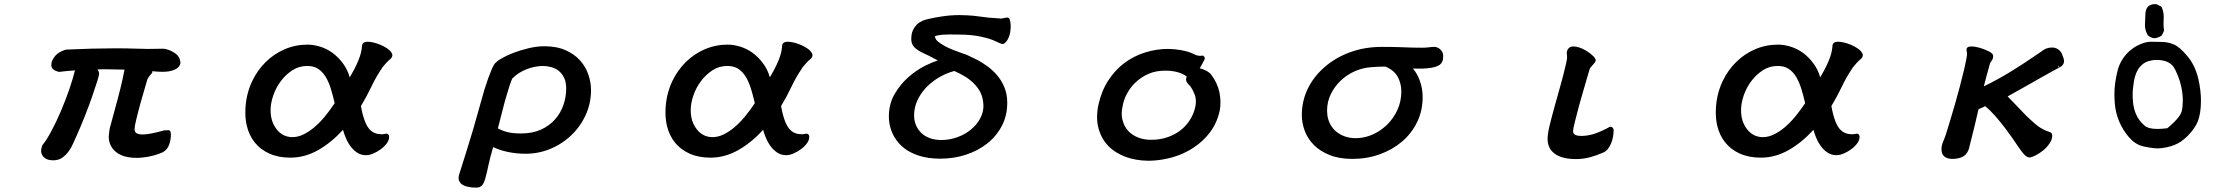

<svg xmlns="http://www.w3.org/2000/svg" viewBox="-20 -709 10540 914"><path d="M704.6 -370.1Q705.1 -368.2 705.1 -366.9Q705.1 -365.7 705.1 -364.7Q704.6 -361.8 701.9 -359.4Q699.2 -356.9 692.4 -348.1Q688 -343.3 683.1 -334Q680.7 -330.6 680.2 -326.7Q646 -213.4 627.9 -136.7Q620.6 -106.9 620.6 -95Q620.6 -83 626.5 -77.6L630.4 -74.7Q642.1 -68.8 659.2 -68.8Q691.4 -68.8 761.7 -88.4H762.7Q772 -88.4 776.1 -88.9Q780.3 -89.4 781 -89.4Q781.7 -89.4 782.5 -89.4Q783.2 -89.4 784.7 -88.9Q787.1 -88.4 789.1 -85.9Q793.5 -81.5 793.5 -69.3Q793.5 -43.9 785.6 -21.5Q777.8 2.4 755.4 15.6Q711.9 35.2 661.6 40.5Q646.5 42.5 631.8 42.5Q566.4 42.5 532.2 14.6Q497.6 -14.2 497.6 -59.6V-60.1L499.5 -77.6Q501 -90.3 502.4 -98.1Q509.3 -124.5 525.9 -184.6Q542.5 -244.6 553.5 -289.3Q564.5 -334 572.8 -377.4Q565.9 -377.4 554.9 -377.9Q543.9 -378.4 529.8 -378.4Q515.6 -378.4 502.9 -378.9Q490.2 -379.4 478.5 -379.4Q466.8 -379.4 458.3 -378.9Q449.7 -378.4 443.8 -378.4Q447.3 -373.5 449.5 -369.1Q451.7 -364.7 451.7 -357.4Q451.7 -344.7 418 -247.6Q403.3 -205.1 383.8 -155.8Q364.3 -106.4 343.8 -61Q336.9 -46.9 328.6 -27.1Q320.3 -7.3 307.6 10.3Q294.9 28.3 276.9 41.3Q258.8 54.2 233.4 54.2Q199.7 54.2 184.1 34.2Q175.8 22.9 175.8 9.8Q175.8 -3.4 182.1 -18.6Q199.7 -39.1 222.9 -81.8Q246.1 -124.5 268.6 -177Q291 -229.5 310.1 -284.2Q327.1 -334 336.9 -374Q312 -372.6 295.4 -370.6Q278.8 -368.7 261.2 -366.7Q240.7 -371.6 231.9 -380.4Q224.1 -388.7 224.1 -399.4Q224.1 -402.8 225.1 -406.7Q226.1 -410.6 226.1 -414.1V-415Q239.7 -447.3 263.7 -460.2Q287.6 -473.1 298.8 -473.1Q427.7 -479 528.3 -479Q586.9 -479 624.5 -477.5Q662.1 -476.1 683.1 -476.1Q704.1 -476.1 718.8 -476.6Q743.2 -477.1 755.9 -477.1Q763.7 -477.1 774.4 -474.1Q797.4 -467.3 815.4 -454.1Q825.2 -447.3 829.6 -439.5Q836.4 -429.7 838.4 -416Q838.9 -413.6 838.9 -411.1Q838.9 -398.4 826.4 -386.7Q814 -375 782.7 -369.1Q770 -367.2 751 -367.2Q731.9 -367.2 704.6 -370.1Z M1444.3 -496.6Q1471.7 -496.6 1502.9 -487.3Q1569.8 -466.8 1614.7 -404.3Q1634.3 -377.4 1645 -340.8Q1652.3 -353.5 1661.6 -370.4Q1670.9 -387.2 1678.2 -403.3Q1696.8 -443.4 1701.2 -472.7Q1703.1 -483.4 1703.6 -494.6Q1706.5 -507.8 1723.1 -509.8Q1726.6 -510.3 1731 -510.3Q1741.7 -510.3 1757.3 -506.8Q1772.9 -503.4 1792 -495.4Q1811 -487.3 1825.2 -477.1Q1840.3 -466.3 1845.7 -454.6Q1847.7 -450.2 1847.7 -446.8Q1847.7 -437.5 1840.8 -430.7L1838.4 -428.2Q1828.1 -420.4 1815.4 -405.8Q1809.6 -398.9 1805.7 -394.5Q1799.3 -387.7 1797.9 -383.8Q1769.5 -342.3 1747.6 -295.9Q1726.1 -250.5 1698.2 -204.1Q1713.4 -118.7 1741.7 -90.8Q1762.7 -69.8 1796.9 -69.8Q1804.2 -69.8 1810.1 -71.3Q1815.9 -72.8 1818.4 -72.8Q1824.7 -72.8 1828.6 -68.8Q1832.5 -64.9 1832.5 -56.6Q1832.5 -35.6 1809.6 -13.2Q1802.2 -5.4 1792.5 1.5Q1775.9 13.7 1757.1 21.7Q1738.3 29.8 1722.7 29.8Q1698.7 29.8 1680.2 17.6Q1654.3 1 1635.7 -32.7Q1622.6 -56.6 1612.8 -90.8Q1556.6 -29.8 1495.6 4.9Q1431.2 41.5 1362.3 41.5Q1305.7 41.5 1263.2 22.5Q1220.2 3.4 1193.1 -30.3Q1166 -64 1154.8 -110.4Q1147.9 -140.6 1147.9 -173.8Q1147.9 -253.9 1180.7 -323.2Q1205.6 -375 1244.9 -413.8Q1284.2 -452.6 1335.4 -474.6Q1386.7 -496.6 1444.3 -496.6ZM1442.4 -395Q1403.8 -395 1372.6 -375Q1340.8 -354.5 1317.4 -323.5Q1293.9 -292.5 1281 -255.1Q1268.1 -217.8 1268.1 -184.6Q1268.1 -157.2 1275.4 -133.8Q1285.6 -104 1305.7 -83.5Q1333 -56.2 1372.1 -56.2Q1397.5 -56.2 1423.3 -68.4Q1475.6 -93.3 1526.4 -154.3Q1550.8 -184.1 1573.2 -217.8Q1564.9 -254.4 1554.9 -286.6Q1544.9 -318.8 1530.3 -343.3Q1515.6 -367.2 1494.9 -381.1Q1474.1 -395 1442.4 -395Z M2571.3 -488.8Q2630.9 -488.8 2673.1 -469.7Q2715.3 -450.7 2741.9 -420.7Q2768.6 -390.6 2781 -353.5Q2793.5 -316.4 2793.5 -280.3Q2793.5 -218.8 2769.5 -164.6Q2736.3 -90.3 2671.9 -41.5Q2640.6 -17.6 2602.5 -1.5Q2545.9 22.9 2481.4 22.9Q2437 22.9 2394.5 13.7Q2355.5 4.9 2327.6 -8.8Q2312.5 42.5 2305.2 77.6Q2297.4 115.7 2290.5 139.2Q2283.7 164.6 2273.9 174.3Q2264.2 184.1 2247.1 184.1Q2230 184.1 2218.3 182.1Q2206.5 180.2 2199.2 178.2Q2182.6 172.9 2173.8 164.1Q2163.1 153.3 2163.1 138.7Q2163.1 131.8 2164.6 125.5Q2176.3 86.4 2203.1 2.9Q2230 -80.6 2268.1 -219.2Q2285.6 -285.2 2304.2 -336.7Q2322.8 -388.2 2333 -402.8Q2337.4 -409.7 2342.3 -412.6Q2348.1 -419.9 2370.6 -432.6Q2420.4 -460.9 2496.6 -479.5Q2535.6 -488.8 2571.3 -488.8ZM2460.9 -73.7Q2515.6 -73.7 2555.9 -92.3Q2596.2 -110.8 2622.8 -141.4Q2649.4 -171.9 2662.4 -210Q2675.3 -248 2675.3 -287.1Q2675.3 -318.4 2665.5 -338.4Q2646.5 -377.9 2605 -389.2Q2584.5 -395 2565.4 -395Q2546.4 -395 2526.9 -391.1Q2485.8 -383.3 2450.2 -360.8Q2432.6 -349.6 2418.5 -335Q2411.1 -318.8 2404.8 -298.3Q2382.3 -228 2366.7 -162.6Q2358.4 -128.9 2350.1 -97.7Q2371.1 -86.4 2395.8 -80.1Q2420.4 -73.7 2460.9 -73.7Z M3444.3 -496.6Q3471.7 -496.6 3502.9 -487.3Q3569.8 -466.8 3614.7 -404.3Q3634.3 -377.4 3645 -340.8Q3652.3 -353.5 3661.6 -370.4Q3670.9 -387.2 3678.2 -403.3Q3696.8 -443.4 3701.2 -472.7Q3703.1 -483.4 3703.6 -494.6Q3706.5 -507.8 3723.1 -509.8Q3726.6 -510.3 3731 -510.3Q3741.7 -510.3 3757.3 -506.8Q3772.9 -503.4 3792 -495.4Q3811 -487.3 3825.2 -477.1Q3840.3 -466.3 3845.7 -454.6Q3847.7 -450.2 3847.7 -446.8Q3847.7 -437.5 3840.8 -430.7L3838.4 -428.2Q3828.1 -420.4 3815.4 -405.8Q3809.6 -398.9 3805.7 -394.5Q3799.3 -387.7 3797.9 -383.8Q3769.5 -342.3 3747.6 -295.9Q3726.1 -250.5 3698.2 -204.1Q3713.4 -118.7 3741.7 -90.8Q3762.7 -69.8 3796.9 -69.8Q3804.2 -69.8 3810.1 -71.3Q3815.9 -72.8 3818.4 -72.8Q3824.7 -72.8 3828.6 -68.8Q3832.5 -64.9 3832.5 -56.6Q3832.5 -35.6 3809.6 -13.2Q3802.2 -5.4 3792.5 1.5Q3775.9 13.7 3757.1 21.7Q3738.3 29.8 3722.7 29.8Q3698.7 29.8 3680.2 17.6Q3654.3 1 3635.7 -32.7Q3622.6 -56.6 3612.8 -90.8Q3556.6 -29.8 3495.6 4.9Q3431.2 41.5 3362.3 41.5Q3305.7 41.5 3263.2 22.5Q3220.2 3.4 3193.1 -30.3Q3166 -64 3154.8 -110.4Q3147.9 -140.6 3147.9 -173.8Q3147.9 -253.9 3180.7 -323.2Q3205.6 -375 3244.9 -413.8Q3284.2 -452.6 3335.4 -474.6Q3386.7 -496.6 3444.3 -496.6ZM3442.4 -395Q3403.8 -395 3372.6 -375Q3340.8 -354.5 3317.4 -323.5Q3293.9 -292.5 3281 -255.1Q3268.1 -217.8 3268.1 -184.6Q3268.1 -157.2 3275.4 -133.8Q3285.6 -104 3305.7 -83.5Q3333 -56.2 3372.1 -56.2Q3397.5 -56.2 3423.3 -68.4Q3475.6 -93.3 3526.4 -154.3Q3550.8 -184.1 3573.2 -217.8Q3564.9 -254.4 3554.9 -286.6Q3544.9 -318.8 3530.3 -343.3Q3515.6 -367.2 3494.9 -381.1Q3474.1 -395 3442.4 -395Z M4545.9 -544.4 4500 -544.9Q4465.8 -544.9 4448.7 -541.5Q4434.6 -539.1 4431.2 -535.6Q4430.2 -535.2 4430.2 -534.2Q4430.2 -531.2 4433.6 -526.4L4434.1 -525.4Q4435.5 -518.6 4446.3 -510.3Q4472.2 -489.3 4517.6 -471.2Q4540.5 -462.4 4565.4 -453.6Q4574.2 -453.1 4634.3 -422.9Q4653.8 -412.6 4679.2 -394.5Q4703.6 -377 4725.1 -352.5Q4746.6 -328.1 4760.7 -294.9Q4774.9 -261.7 4774.9 -219.7Q4774.9 -158.7 4749 -109.4Q4723.1 -60.1 4679.2 -25.6Q4635.3 8.8 4577.9 27.6Q4520.5 46.4 4456.1 46.4Q4396.5 46.4 4350.6 30.8Q4274.4 5.4 4238.3 -55.7Q4211.4 -100.6 4211.4 -155.3Q4211.4 -215.3 4239.3 -262.2Q4266.1 -308.1 4304.4 -341.8Q4342.8 -375.5 4384.8 -396.5Q4418.5 -413.1 4444.3 -421.4Q4411.6 -439 4398.9 -445.1Q4386.2 -451.2 4379.4 -454.1Q4343.3 -471.2 4331.1 -485.8Q4317.9 -501 4317.9 -523.4Q4317.9 -530.8 4319.3 -542.5Q4320.8 -554.2 4326.7 -566.9Q4333 -580.1 4344.2 -591.8Q4355 -602.5 4372.1 -610.4Q4388.2 -616.7 4403.8 -619.6Q4460 -631.8 4501.5 -635.3Q4526.4 -637.2 4546.4 -637.2Q4566.4 -637.2 4582 -636.2Q4613.3 -634.8 4639.6 -630.9Q4688 -623.5 4734.9 -621.6Q4740.2 -620.6 4743.7 -620.6Q4747.1 -620.6 4750.5 -621.1Q4757.8 -622.6 4763.9 -624Q4770 -625.5 4773.4 -625.5Q4782.7 -625.5 4786.1 -618.2Q4791.5 -602.1 4791.5 -584.5Q4791.5 -562.5 4786.1 -543.5Q4778.8 -519 4766.6 -506.8Q4759.3 -499.5 4752 -499.5Q4749 -499.5 4744.1 -501.7Q4739.3 -503.9 4733.6 -505.9Q4728 -507.8 4725.1 -509.8Q4722.2 -511.7 4720.7 -512.2H4720.2Q4696.3 -524.4 4650.1 -534.4Q4604 -544.4 4545.9 -544.4ZM4331.5 -159.2Q4331.5 -135.7 4339.8 -114.7Q4348.1 -93.8 4364.5 -77.4Q4380.9 -61 4405.3 -51.8Q4429.7 -42.5 4461.9 -42.5Q4500 -42.5 4537.1 -55.7Q4583.5 -72.3 4616.2 -105Q4636.2 -125 4648.4 -149.9Q4661.6 -175.8 4661.6 -205.6Q4661.6 -212.9 4660.6 -220.2Q4657.7 -249.5 4646 -271.5Q4622.1 -315.9 4571.3 -346.2Q4548.3 -359.9 4522.9 -371.1Q4481.9 -359.9 4447.3 -338.9Q4393.1 -305.7 4362.8 -259.3Q4331.5 -211.4 4331.5 -159.2Z M5715.3 -429.7V-428.7Q5711.9 -420.4 5705.6 -409.4Q5699.2 -398.4 5691.4 -383.8Q5702.1 -381.8 5715.3 -375.5Q5731.9 -368.2 5742.7 -357.4Q5745.6 -354.5 5746.6 -352.5Q5775.4 -314.5 5785.2 -268.6Q5790 -243.7 5790 -222.7Q5790 -201.7 5786.6 -183.6Q5774.4 -125.5 5741.2 -80.6Q5708 -36.1 5660.6 -5.4Q5598.6 35.2 5520 49.3Q5482.4 56.2 5444.3 56.2Q5385.7 55.2 5337.9 37.6Q5288.1 19 5255.4 -14.9Q5222.7 -48.8 5209.5 -97.7Q5202.6 -123 5202.6 -150.9Q5202.6 -179.7 5208.5 -208Q5222.7 -274.4 5255.4 -325.2Q5288.1 -376 5332.8 -409.2Q5377.4 -442.4 5430.9 -459.2Q5484.4 -476.1 5541 -476.1Q5569.8 -476.1 5603 -470.2Q5637.2 -463.9 5659.7 -453.1Q5674.3 -445.8 5682.1 -444.3Q5693.8 -442.4 5697.8 -443.4Q5699.7 -444.3 5702.1 -444.3Q5704.6 -444.3 5709 -443.4Q5715.3 -437 5715.3 -429.7ZM5626 -331.5Q5626 -337.9 5629.9 -343.8Q5609.4 -361.3 5572.3 -368.7Q5553.2 -372.6 5532.2 -372.6Q5529.3 -372.6 5526.4 -372.6Q5484.4 -372.6 5450.7 -358.9Q5411.6 -342.3 5382.3 -313.5Q5360.8 -292 5345.5 -264.2Q5330.1 -236.3 5324.7 -207Q5319.8 -185.1 5319.8 -168.5Q5319.8 -151.9 5323 -139.9Q5326.2 -127.9 5329.6 -119.1Q5338.4 -98.1 5355 -81.5Q5371.6 -64.9 5398.7 -54.2Q5425.8 -43.5 5460 -43.5Q5502 -43.5 5537.6 -55.7Q5603.5 -78.6 5640.1 -131.3Q5662.6 -164.1 5670.4 -201.2Q5672.9 -213.9 5672.9 -225.6Q5672.9 -243.7 5667 -259.3Q5656.7 -285.2 5643.6 -302.2L5637.2 -308.1Q5626 -319.8 5626 -331.5Z M6850.1 -438.5Q6850.1 -412.6 6833.5 -400.4Q6815.4 -387.2 6772.9 -383.8Q6755.9 -382.3 6738 -382.3Q6720.2 -382.3 6706.1 -382.8Q6726.1 -359.4 6737.8 -327.6Q6752.4 -289.1 6752.4 -247.1Q6752.4 -182.1 6726.1 -127.9Q6699.7 -73.7 6654.1 -34.9Q6608.4 3.9 6547.9 25.6Q6487.3 47.4 6418 47.4Q6355.5 47.4 6310.1 29.3Q6264.6 11.2 6235.1 -18.3Q6205.6 -47.9 6191.4 -85.4Q6177.2 -123 6177.2 -162.1Q6177.2 -249.5 6227.1 -324.2Q6251.5 -360.4 6286.1 -390.1Q6336.9 -434.6 6406.7 -460.2Q6476.6 -485.8 6557.6 -485.8Q6608.9 -485.8 6647.7 -484.4Q6686.5 -482.9 6704.6 -482.4Q6734.4 -481.9 6747.6 -481.9Q6769 -481.9 6778.3 -483.4Q6793.5 -485.8 6811.5 -485.8Q6814.5 -485.8 6820.8 -483.4Q6835.9 -478 6844.7 -463.4Q6850.1 -454.6 6850.1 -443.4Q6850.1 -440.9 6850.1 -438.5ZM6318.8 -107.4Q6326.2 -96.2 6335.9 -86.9Q6355 -69.8 6379.4 -60.5Q6404.3 -51.3 6432.6 -51.3Q6487.8 -51.3 6538.6 -81.1Q6563.5 -96.2 6584.5 -116.7Q6614.3 -146.5 6632.6 -186.5Q6650.9 -226.6 6650.9 -274.4Q6650.9 -310.1 6634.3 -342.3Q6618.2 -373.5 6575.2 -392.1Q6538.1 -392.1 6509.3 -389.2Q6470.2 -387.2 6432.1 -371.1Q6390.1 -353 6357.9 -320.8Q6332.5 -295.4 6315.9 -262.2Q6297.4 -225.1 6297.4 -182.4Q6297.4 -139.6 6318.8 -107.4Z M7469.2 -487.8Q7496.6 -487.8 7529.8 -468.3Q7550.3 -456.1 7563.5 -442.9Q7576.2 -430.2 7576.2 -422.4Q7576.2 -418 7573 -412.8Q7569.8 -407.7 7565.4 -403.3Q7558.6 -396 7553.2 -389.6Q7547.9 -383.3 7546.4 -376.5L7525.4 -305.2Q7494.6 -201.7 7477.5 -130.9Q7468.3 -94.2 7468.3 -85.2Q7468.3 -76.2 7473.1 -71.3L7476.6 -68.4Q7485.8 -62 7508.8 -62Q7531.7 -62 7559.3 -69.1Q7586.9 -76.2 7627.4 -96.7Q7641.6 -105.5 7647.5 -105.5Q7657.2 -105.5 7661.6 -91.3V-90.8V-89.8Q7661.6 -74.7 7658.7 -58.1Q7652.3 -23.4 7634.3 0Q7624.5 12.2 7611.3 17.6Q7580.1 31.2 7547.9 40Q7515.1 48.3 7482.9 48.3Q7405.3 48.3 7371.1 14.2Q7347.2 -9.8 7347.2 -47.9Q7347.2 -71.8 7356.9 -111.8Q7365.2 -146.5 7382.8 -210.4L7402.3 -279.8Q7422.9 -351.6 7434.6 -403.8Q7439.9 -427.2 7439.9 -435.5Q7439.9 -443.8 7439.2 -448.5Q7438.5 -453.1 7438.5 -457Q7438.5 -462.4 7440.4 -467.8Q7442.9 -475.1 7447.8 -479.5Q7455.6 -487.8 7469.2 -487.8Z M8444.3 -496.6Q8471.7 -496.6 8502.9 -487.3Q8569.8 -466.8 8614.7 -404.3Q8634.3 -377.4 8645 -340.8Q8652.3 -353.5 8661.6 -370.4Q8670.9 -387.2 8678.2 -403.3Q8696.8 -443.4 8701.2 -472.7Q8703.1 -483.4 8703.6 -494.6Q8706.5 -507.8 8723.1 -509.8Q8726.6 -510.3 8731 -510.3Q8741.7 -510.3 8757.3 -506.8Q8772.9 -503.4 8792 -495.4Q8811 -487.3 8825.2 -477.1Q8840.3 -466.3 8845.7 -454.6Q8847.7 -450.2 8847.7 -446.8Q8847.7 -437.5 8840.8 -430.7L8838.4 -428.2Q8828.1 -420.4 8815.4 -405.8Q8809.6 -398.9 8805.7 -394.5Q8799.3 -387.7 8797.9 -383.8Q8769.5 -342.3 8747.6 -295.9Q8726.1 -250.5 8698.2 -204.1Q8713.4 -118.7 8741.7 -90.8Q8762.7 -69.8 8796.9 -69.8Q8804.2 -69.8 8810.1 -71.3Q8815.9 -72.8 8818.4 -72.8Q8824.7 -72.8 8828.6 -68.8Q8832.5 -64.9 8832.5 -56.6Q8832.5 -35.6 8809.6 -13.2Q8802.2 -5.4 8792.5 1.5Q8775.9 13.7 8757.1 21.7Q8738.3 29.8 8722.7 29.8Q8698.7 29.8 8680.2 17.6Q8654.3 1 8635.7 -32.7Q8622.6 -56.6 8612.8 -90.8Q8556.6 -29.8 8495.6 4.9Q8431.2 41.5 8362.3 41.5Q8305.7 41.5 8263.2 22.5Q8220.2 3.4 8193.1 -30.3Q8166 -64 8154.8 -110.4Q8147.9 -140.6 8147.9 -173.8Q8147.9 -253.9 8180.7 -323.2Q8205.6 -375 8244.9 -413.8Q8284.2 -452.6 8335.4 -474.6Q8386.7 -496.6 8444.3 -496.6ZM8442.4 -395Q8403.8 -395 8372.6 -375Q8340.8 -354.5 8317.4 -323.5Q8293.9 -292.5 8281 -255.1Q8268.1 -217.8 8268.1 -184.6Q8268.1 -157.2 8275.4 -133.8Q8285.6 -104 8305.7 -83.5Q8333 -56.2 8372.1 -56.2Q8397.5 -56.2 8423.3 -68.4Q8475.6 -93.3 8526.4 -154.3Q8550.8 -184.1 8573.2 -217.8Q8564.9 -254.4 8554.9 -286.6Q8544.9 -318.8 8530.3 -343.3Q8515.6 -367.2 8494.9 -381.1Q8474.1 -395 8442.4 -395Z M9341.3 -472.7Q9341.3 -478.5 9345.2 -482.4Q9350.6 -487.8 9363.8 -487.8Q9382.8 -487.8 9405.3 -481.2Q9427.7 -474.6 9446.8 -464.8Q9458 -459 9463.1 -453.9Q9468.3 -448.7 9468.3 -443.4Q9468.3 -427.7 9460 -418.5Q9454.1 -411.6 9452.6 -404.8Q9435.1 -342.8 9423.8 -297.9Q9487.3 -328.6 9553.7 -369.1Q9614.3 -406.2 9698.7 -464.4Q9720.2 -482.9 9749 -482.9Q9761.2 -482.9 9770 -478.5Q9778.8 -474.1 9784.7 -468.3Q9790.5 -462.4 9793 -458Q9796.9 -450.2 9797.4 -446.8Q9805.7 -429.2 9805.7 -417.5Q9805.7 -405.8 9795.9 -396Q9791.5 -391.6 9784.7 -387.7L9779.3 -397H9778.8V-389.2L9784.7 -388.2Q9779.3 -385.7 9751.7 -370.6Q9724.1 -355.5 9697.3 -340.3Q9670.4 -325.2 9641.6 -308.6Q9613.8 -292.5 9537.1 -250Q9551.3 -236.3 9570.8 -215.3Q9608.4 -175.3 9625.7 -158.2Q9643.1 -141.1 9664.3 -122.6Q9685.5 -104 9705.6 -93.8Q9711.9 -90.3 9714.4 -89.1Q9716.8 -87.9 9726.1 -84.7Q9735.4 -81.5 9737.3 -80.6Q9742.2 -78.6 9745.1 -75.7Q9749.5 -71.3 9749.5 -62.5Q9749.5 -44.4 9735.8 -24.9Q9722.7 -5.9 9705.1 8.1Q9687.5 22 9669.4 31.2Q9650.9 40.5 9640.6 40.5Q9625 40.5 9604 12.2Q9584.5 -14.6 9561 -49.8Q9500 -136.7 9457.5 -178.7Q9443.4 -193.4 9430.2 -203.6Q9424.8 -200.2 9418.9 -197.8Q9413.1 -195.3 9410.2 -194.3Q9403.8 -191.4 9398.4 -188.5Q9393.1 -164.6 9380.9 -113.3Q9363.8 -43.5 9353 -1.5Q9347.7 16.1 9336.4 27.3Q9330.6 33.2 9323.2 37.1Q9303.2 47.4 9275.1 47.4Q9247.1 47.4 9233.9 34.2Q9222.2 22.5 9222.2 1Q9222.2 -17.6 9232.4 -40.5Q9237.3 -50.8 9245.6 -76.7L9264.2 -137.7Q9286.6 -210.4 9309.1 -294.9Q9333.5 -386.7 9342.3 -437.5Q9343.8 -445.3 9343.8 -448.7Q9343.8 -452.1 9343.8 -455.1Q9343.3 -461.4 9341.3 -470.7Q9341.3 -471.7 9341.3 -472.7Z M10045.4 -260.3Q10045.4 -313 10061 -374.5Q10073.7 -422.9 10109.9 -459Q10130.9 -480 10157.2 -493.2Q10191.9 -510.3 10219 -510.3Q10246.1 -510.3 10274.4 -509.3Q10302.7 -508.3 10329.1 -497.1Q10356 -485.8 10392.8 -441.9Q10429.7 -397.9 10444.8 -334.5Q10457.5 -278.3 10457.5 -230.5Q10457.5 -197.8 10453.4 -172.9Q10449.2 -147.9 10442.4 -131.3Q10428.7 -96.7 10393.6 -61.5Q10361.8 -29.8 10328.1 -17.6Q10293 -4.4 10252 -2.4Q10213.9 -4.4 10179.2 -13.2Q10143.6 -22.5 10115.2 -55.2Q10087.4 -86.9 10069.3 -128.2Q10051.3 -169.4 10047.4 -216.3Q10045.4 -239.7 10045.4 -260.3ZM10365.7 -178.7Q10371.1 -201.7 10371.1 -228Q10371.1 -291 10346.2 -352.1Q10335.4 -378.9 10326.2 -391.6Q10304.7 -420.4 10257.3 -423.3Q10252.9 -423.8 10244.6 -423.8Q10236.3 -423.8 10222.2 -421.4Q10188.5 -416 10167 -390.9Q10145.5 -365.7 10138.2 -320.3Q10132.3 -286.6 10132.3 -255.9Q10132.3 -185.1 10160.2 -143.6Q10171.9 -126 10189.7 -110.6Q10207.5 -95.2 10250.5 -95.2Q10271 -95.2 10297.4 -98.6Q10338.4 -132.8 10355 -157.2Q10363.8 -169.9 10365.7 -178.7ZM10190.9 -589.4Q10190.9 -597.7 10192.9 -641.6Q10193.8 -664.1 10205.1 -677.7Q10218.8 -689.5 10238.3 -689.5Q10241.2 -689.5 10245.6 -689L10268.6 -677.7L10269.5 -676.3Q10280.3 -654.8 10280.3 -628.9Q10280.3 -624.5 10279.8 -617.4Q10279.3 -610.4 10279.3 -596.2Q10279.3 -582 10281.7 -562.5L10271 -540Q10253.9 -528.8 10236.3 -526.9Q10218.3 -528.8 10205.1 -540.5Q10190.9 -562.5 10190.9 -589.4Z"/></svg>

Font: Bakudai
Style: Medium
Weight: 500
Version: Version 1.48